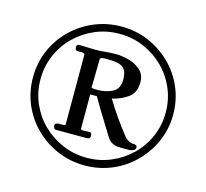

<svg xmlns="http://www.w3.org/2000/svg" viewBox="-96 -808 932 868"><g transform="rotate(15 370.0 -374.0)"><path d="M439 -469Q439 -502 427 -517Q415 -532 393.5 -536Q372 -540 343 -540Q341 -540 338.5 -540Q336 -540 334 -540Q331 -540 328.5 -539.5Q326 -539 323 -539Q312 -536 312 -530Q312 -496 311 -463Q310 -430 310 -396Q317 -395 324 -394.5Q331 -394 338 -394Q377 -394 408 -409.5Q439 -425 439 -469ZM576 -189Q576 -179 569.5 -175.5Q563 -172 556 -170Q553 -169 549.5 -169Q546 -169 542 -169Q538 -169 535 -169Q532 -169 530 -169Q523 -169 517 -169Q511 -169 505 -169Q492 -169 481 -172Q458 -177 443 -201Q418 -242 392.5 -283Q367 -324 343 -366H312V-208Q312 -201 318 -200.5Q324 -200 329 -200Q335 -200 341 -200.5Q347 -201 352 -201Q360 -201 362 -195.5Q364 -190 364 -185Q364 -171 349 -171H203Q197 -171 194 -177.5Q191 -184 191 -187Q191 -195 195.5 -197.5Q200 -200 205 -201Q207 -201 209.5 -201.5Q212 -202 214 -201Q216 -201 218.5 -201Q221 -201 222 -201Q225 -201 228.5 -201Q232 -201 235 -202Q240 -203 240 -209V-531Q240 -539 229 -540Q227 -540 224 -540Q221 -540 218 -540Q215 -540 212 -540Q209 -540 207 -540Q199 -540 196.5 -545.5Q194 -551 194 -556Q194 -565 201 -568Q203 -569 206 -569Q209 -569 211 -569Q228 -569 245.5 -568Q263 -567 279 -567Q304 -567 328 -569.5Q352 -572 377 -572Q405 -572 437.5 -563.5Q470 -555 493.5 -534Q517 -513 517 -477Q517 -428 484.5 -405Q452 -382 411 -373Q434 -335 460.5 -297Q487 -259 515 -224Q522 -215 531 -209Q540 -203 551 -201Q553 -200 557 -200.5Q561 -201 564 -200Q568 -199 572 -197Q576 -195 576 -189ZM663 -375Q663 -435 640 -488Q617 -541 576.5 -580.5Q536 -620 483 -642.5Q430 -665 370 -665Q310 -665 257 -642.5Q204 -620 163.5 -580.5Q123 -541 100 -488Q77 -435 77 -375Q77 -314 100 -261.5Q123 -209 163.5 -169.5Q204 -130 257 -107.5Q310 -85 370 -85Q430 -85 483 -107.5Q536 -130 576.5 -169.5Q617 -209 640 -262Q663 -315 663 -375ZM698 -374Q698 -307 672 -248Q646 -189 601 -144Q556 -99 496.5 -74Q437 -49 370 -49Q303 -49 243.5 -74Q184 -99 138.5 -143.5Q93 -188 67.5 -247Q42 -306 42 -374Q42 -442 67.5 -501Q93 -560 138.5 -604.5Q184 -649 243.5 -674Q303 -699 370 -699Q438 -699 497 -674Q556 -649 601.5 -604.5Q647 -560 672.5 -501Q698 -442 698 -374Z"/></g></svg>

Font: Kaisei Tokumin ExtraBold
Style: Regular
Weight: 800
Designer: Font-Kai, 金井和夫
Foundry: KAZUO KANAI
Version: Version 5.003